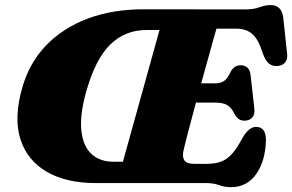

<svg xmlns="http://www.w3.org/2000/svg" viewBox="-20 -738 1178 774"><path d="M810.5 0H366.5Q246.5 0 168 -45.8Q89.5 -91.5 62.2 -177.2Q35 -263 69.5 -383.5Q97 -482.5 164.5 -553.5Q232 -624.5 333 -662.8Q434 -701 562.5 -700.5L967.5 -700Q1003 -700 1026 -708.8Q1049 -717.5 1071.5 -717.5Q1114 -717.5 1121.5 -670L1137 -525Q1140.5 -502 1131.2 -488.8Q1122 -475.5 1104 -472.5Q1082.5 -469 1066.8 -479.8Q1051 -490.5 1039 -523.5Q1022.5 -578 998 -600.2Q973.5 -622.5 931 -622.5H852.5Q848 -606.5 838.5 -572.8Q829 -539 816.8 -494.5Q804.5 -450 791 -402H849.5Q868 -402 882.5 -411.2Q897 -420.5 910.5 -450Q925 -475 949.5 -475Q985 -475 990 -436.5L1005 -303.5Q1008.5 -276.5 996.8 -264Q985 -251.5 965.5 -251.5Q950.5 -251.5 941 -259.2Q931.5 -267 925.5 -278.5Q912.5 -305.5 895 -315Q877.5 -324.5 845.5 -324.5H770Q751.5 -256.5 737.2 -201.5Q723 -146.5 719 -127.5Q714.5 -103.5 724 -90.5Q733.5 -77.5 763.5 -77.5H812.5Q846.5 -77.5 870.5 -86.2Q894.5 -95 914.8 -117.2Q935 -139.5 957 -181Q983 -226.5 1012.5 -226.5Q1052 -226.5 1052 -173Q1050 -89 1012.8 -36.2Q975.5 16.5 910.5 16.5Q885.5 16.5 863 8.2Q840.5 0 810.5 0ZM328 -370.5Q301 -274.5 308 -211.2Q315 -148 349 -117Q383 -86 437.5 -86H475.5L623 -617H570Q484.5 -617 424.8 -558.8Q365 -500.5 328 -370.5Z"/></svg>

Font: Fraunces 9pt S050 Black
Style: Italic
Weight: 900
Italic angle: -16°
Version: Version 1.000; ttfautohint (v1.8.3)